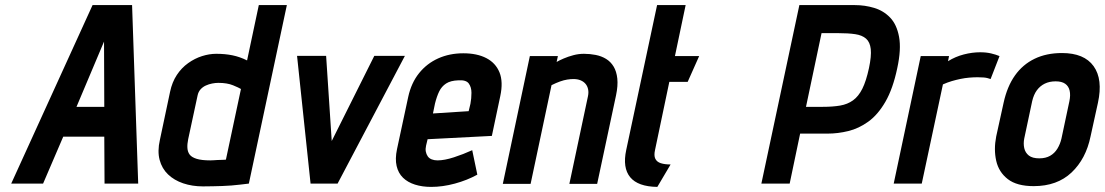

<svg xmlns="http://www.w3.org/2000/svg" viewBox="-20 -720 4333 753"><path d="M522 0 498 -700H343L24 0H149L228 -184H389L390 0ZM280 -301 388 -557 389 -301Z M956 0 1105 -700H995L949 -483Q921 -497 892 -503Q863 -509 828 -509Q801 -509 772.5 -500Q744 -491 718 -472.5Q692 -454 673.5 -426Q655 -398 647 -360L607 -171Q597 -127 606 -93Q615 -59 639 -36Q663 -13 698.5 -1Q734 11 776 11Q796 11 815 10.5Q834 10 852 9.5Q870 9 887.5 7.5Q905 6 922.5 4Q940 2 956 0ZM925 -371 866 -94Q866 -94 861.5 -93.5Q857 -93 849.5 -93Q842 -93 833.5 -92.5Q825 -92 817.5 -91.5Q810 -91 805 -91Q771 -91 751.5 -97Q732 -103 724 -113.5Q716 -124 715 -139.5Q714 -155 718 -174L755 -346Q758 -360 766.5 -369.5Q775 -379 787 -384.5Q799 -390 812 -392.5Q825 -395 836 -395Q871 -395 894 -385.5Q917 -376 925 -371Z M1145 -501 1198 0H1304L1568 -501H1448L1281 -167L1259 -501Z M1651 -149 1657 -174 1909 -187 1942 -343Q1954 -399 1939 -436Q1924 -473 1887.5 -492Q1851 -511 1797 -511Q1743 -511 1698.5 -491Q1654 -471 1623.5 -433Q1593 -395 1581 -340L1537 -135Q1529 -97 1535.5 -69Q1542 -41 1560.5 -23Q1579 -5 1607.5 4Q1636 13 1671 13Q1716 13 1764 0Q1812 -13 1852 -35L1832 -131Q1797 -115 1760 -103Q1723 -91 1696 -91Q1683 -91 1673 -95Q1663 -99 1657.5 -107Q1652 -115 1650 -125.5Q1648 -136 1651 -149ZM1825 -313 1818 -284 1678 -275 1686 -314Q1693 -342 1702.5 -361.5Q1712 -381 1729.5 -392.5Q1747 -404 1778 -405Q1808 -407 1818.5 -392.5Q1829 -378 1829 -356Q1829 -334 1825 -313Z M2286 -343 2213 1H2322L2396 -346Q2404 -384 2401 -412Q2398 -440 2386.5 -459Q2375 -478 2357 -489Q2339 -500 2316.5 -504.5Q2294 -509 2270 -509Q2249 -509 2228.5 -503.5Q2208 -498 2190.5 -490.5Q2173 -483 2163 -477L2168 -500H2058L1952 1H2061L2143 -386Q2161 -395 2176.5 -400.5Q2192 -406 2205 -408Q2218 -410 2229 -410Q2245 -410 2257 -405Q2269 -400 2276.5 -391Q2284 -382 2286.5 -369.5Q2289 -357 2286 -343Z M2549 -132 2605 -399H2677L2722 -500H2627L2669 -700H2557L2436 -132Q2421 -62 2451.5 -25Q2482 12 2558 13L2610 -75Q2587 -75 2571.5 -80Q2556 -85 2550 -97.5Q2544 -110 2549 -132Z M3333 -700H3115L2966 0H3077L3118 -196H3226Q3266 -196 3307 -206Q3348 -216 3385.5 -243Q3423 -270 3452.5 -321Q3482 -372 3499 -453Q3515 -527 3506 -575.5Q3497 -624 3471 -651Q3445 -678 3408.5 -689Q3372 -700 3333 -700ZM3141 -301 3202 -590H3268Q3307 -590 3334 -586Q3361 -582 3376.5 -568.5Q3392 -555 3395 -527.5Q3398 -500 3388 -453Q3377 -402 3362 -372Q3347 -342 3325.5 -326.5Q3304 -311 3275 -306Q3246 -301 3207 -301Z M3865 -410 3900 -500Q3886 -506 3867 -510.5Q3848 -515 3824 -515Q3793 -515 3760 -506.5Q3727 -498 3698 -480L3702 -500H3591L3485 0H3595L3678 -389Q3696 -397 3713 -402Q3730 -407 3747 -410.5Q3764 -414 3781 -415.5Q3798 -417 3814 -417Q3842 -417 3853.5 -413.5Q3865 -410 3865 -410Z M4257 -185 4286 -317Q4306 -409 4269 -460.5Q4232 -512 4145 -512Q4084 -512 4037.5 -489.5Q3991 -467 3960.5 -424Q3930 -381 3916 -317L3887 -185Q3877 -134 3887 -89.5Q3897 -45 3932.5 -17.5Q3968 10 4034 10Q4126 10 4182.5 -43.5Q4239 -97 4257 -185ZM4174 -323 4143 -177Q4138 -155 4127 -137Q4116 -119 4098.5 -109Q4081 -99 4056 -99Q4029 -99 4015 -110Q4001 -121 3997 -139Q3993 -157 3997 -177L4028 -323Q4034 -349 4046.5 -366Q4059 -383 4077.5 -392Q4096 -401 4120 -401Q4144 -401 4157.5 -391.5Q4171 -382 4175 -364.5Q4179 -347 4174 -323Z"/></svg>

Font: Advent Pro
Style: Bold Italic
Weight: 700
Italic angle: -12°
Designer: VivaRado, Andreas Kalpakidis
Foundry: VivaRado, Andreas Kalpakidis
Version: Version 3.000